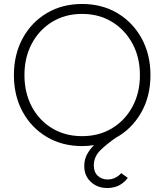

<svg xmlns="http://www.w3.org/2000/svg" viewBox="-20 -725 827 966"><path d="M393 10Q293 10 215.5 -36Q138 -82 94 -162.5Q50 -243 50 -347Q50 -451 94 -532Q138 -613 215.5 -659Q293 -705 393 -705Q493 -705 570.5 -659Q648 -613 692.5 -532Q737 -451 737 -347Q737 -240 690 -158Q643 -76 563 -32Q520 -3 486 30Q452 63 452 107Q452 141 472 159.5Q492 178 521 178Q543 178 560.5 169Q578 160 590 146L623 170Q604 195 578.5 208Q553 221 519 221Q471 221 437.5 190.5Q404 160 404 111Q404 78 417.5 52.5Q431 27 453 5Q424 10 393 10ZM393 -40Q478 -40 543.5 -79.5Q609 -119 646.5 -188.5Q684 -258 684 -347Q684 -436 646.5 -505.5Q609 -575 543.5 -615Q478 -655 393 -655Q308 -655 242.5 -615Q177 -575 140 -505.5Q103 -436 103 -347Q103 -258 140 -188.5Q177 -119 242.5 -79.5Q308 -40 393 -40Z"/></svg>

Font: Lexend Deca ExtraLight
Style: Regular
Weight: 200
Designer: Bonnie Shaver-Troup, Thomas Jockin
Foundry: Lexend
Version: Version 1.008; ttfautohint (v1.8.4.7-5d5b)